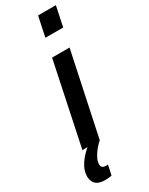

<svg xmlns="http://www.w3.org/2000/svg" viewBox="-301 -786 798 1028"><g transform="rotate(-30 98.0 -271.5)"><path d="M119 -620 145 -743H255L229 -620ZM-10 0 97 -510H205L97 0ZM14 200Q-12 200 -28.5 191.5Q-45 183 -52 167.5Q-59 152 -59 134Q-59 98 -33.5 60Q-8 22 34 -10L98 0Q84 11 68 30Q52 49 40.5 70.5Q29 92 29 112Q29 123 35.5 129.5Q42 136 59 136Q61 136 63 136Q65 136 70 135L57 196Q49 198 37 199Q25 200 14 200Z"/></g></svg>

Font: Saira ExtraCondensed
Style: Bold Italic
Weight: 700
Width: 2
Italic angle: -12°
Designer: Hector Gatti with collaboration of the Omnibus-Type team
Foundry: Omnibus-Type
Version: Version 1.101